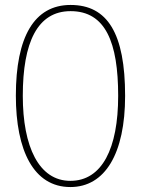

<svg xmlns="http://www.w3.org/2000/svg" viewBox="-20 -745 570 775"><path d="M264 10C404 10 485 -125 485 -358C485 -610 414 -725 265 -725C118 -725 44 -596 44 -359C44 -137 116 10 264 10ZM264 -15C137 -15 72 -153 72 -358C72 -574 131 -700 265 -700C406 -700 457 -574 457 -358C457 -146 392 -15 264 -15Z"/></svg>

Font: Noto Serif Armenian ExtraCondensed Thin
Style: Regular
Weight: 100
Width: 2
Designer: Monotype Design Team
Foundry: Monotype Imaging Inc.
Version: Version 2.008